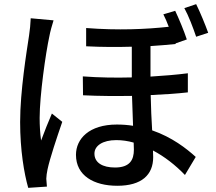

<svg xmlns="http://www.w3.org/2000/svg" viewBox="-20 -848 1040 925"><path d="M238 -750 128 -760C127 -734 124 -702 120 -677C108 -597 77 -409 77 -260C77 -125 96 -13 116 57L206 51C205 39 204 23 203 13C203 2 206 -18 209 -32C220 -84 254 -186 280 -261L230 -301C214 -264 193 -212 178 -171C173 -207 171 -244 171 -280C171 -387 200 -592 218 -674C221 -692 232 -732 238 -750ZM925 -828 868 -809C889 -771 910 -715 925 -671L983 -690C969 -729 944 -790 925 -828ZM624 -161 625 -127C625 -77 605 -41 534 -41C474 -41 435 -64 435 -108C435 -146 475 -173 540 -173C568 -173 596 -169 624 -161ZM824 -796 767 -779C776 -761 785 -741 793 -719C683 -707 549 -701 395 -713V-625C474 -621 547 -621 615 -623V-475C539 -473 459 -474 379 -480L380 -389C459 -385 539 -385 616 -386L621 -242C596 -246 570 -248 543 -248C409 -248 346 -179 346 -102C346 -2 432 47 545 47C663 47 718 -6 718 -91L717 -123C772 -94 825 -53 871 -5L923 -92C879 -132 809 -187 713 -220C710 -272 707 -330 706 -390C772 -393 833 -397 885 -403V-495C831 -488 770 -483 705 -479V-626C749 -629 789 -632 826 -636V-639L880 -658C867 -698 842 -758 824 -796Z"/></svg>

Font: Noto Sans CJK HK Medium
Style: Regular
Weight: 500
Designer: Ryoko NISHIZUKA 西塚涼子 (kana, bopomofo & ideographs); Paul D. Hunt (Latin, Greek & Cyrillic); Sandoll Communications 산돌커뮤니
Foundry: Adobe
Version: Version 2.004;hotconv 1.0.118;makeotfexe 2.5.65603